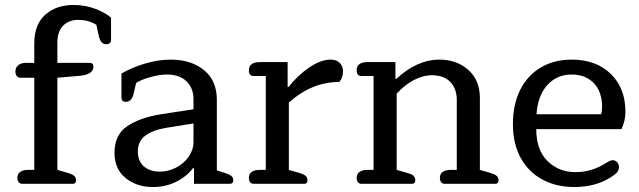

<svg xmlns="http://www.w3.org/2000/svg" viewBox="-20 -740 2573 773"><path d="M50 -24Q50 -40 61.5 -48Q73 -56 93 -56H118V-427H62Q53 -427 47.5 -434Q42 -441 42 -452Q42 -468 53.5 -477.5Q65 -487 85 -487H118V-565Q118 -641 162 -680.5Q206 -720 276 -720Q321 -720 361 -705.5Q401 -691 427 -669V-577Q427 -571 422 -566.5Q417 -562 408 -562Q396 -562 389 -570Q382 -578 378 -594L368 -640Q337 -660 295 -660Q257 -660 234 -636.5Q211 -613 211 -569V-487H341Q356 -487 356 -471Q356 -441 304 -435L211 -427V-56L256 -43Q272 -38 279 -31.5Q286 -25 286 -14Q286 0 273 0H69Q60 0 55 -6.5Q50 -13 50 -24Z M441 -125Q441 -198 493 -232.5Q545 -267 628 -280L759 -300V-340Q759 -386 730.5 -413Q702 -440 652 -440Q623 -440 586.5 -430Q550 -420 528 -406L518 -363Q510 -330 487 -330Q478 -330 473.5 -334.5Q469 -339 469 -346V-444Q510 -468 563.5 -484Q617 -500 667 -500Q749 -500 801 -458Q853 -416 853 -338V-54L888 -43Q905 -37 912 -31Q919 -25 919 -14Q919 0 906 0H761V-63H757Q730 -28 688 -7.5Q646 13 595 13Q531 13 486 -23Q441 -59 441 -125ZM759 -169V-243L647 -225Q594 -216 564.5 -193.5Q535 -171 535 -130Q535 -91 559.5 -70Q584 -49 624 -49Q658 -49 689.5 -65.5Q721 -82 740 -109.5Q759 -137 759 -169Z M982 -24Q982 -40 993.5 -48Q1005 -56 1025 -56H1050V-434H1001Q982 -434 982 -457Q982 -474 993.5 -482Q1005 -490 1025 -490H1138V-390H1142Q1178 -436 1224.5 -468Q1271 -500 1311 -500Q1335 -500 1348 -486.5Q1361 -473 1361 -453Q1361 -427 1346 -410Q1235 -410 1143 -327V-56L1188 -43Q1204 -38 1211 -31.5Q1218 -25 1218 -14Q1218 0 1205 0H1001Q992 0 987 -6.5Q982 -13 982 -24Z M1416 -24Q1416 -40 1427.5 -48Q1439 -56 1459 -56H1484V-434H1435Q1416 -434 1416 -457Q1416 -474 1427.5 -482Q1439 -490 1459 -490H1572V-423H1576Q1660 -500 1748 -500Q1819 -500 1865.5 -458.5Q1912 -417 1912 -346V-56L1957 -43Q1973 -38 1980 -31.5Q1987 -25 1987 -14Q1987 0 1974 0H1770Q1761 0 1756 -6.5Q1751 -13 1751 -24Q1751 -40 1762.5 -48Q1774 -56 1794 -56H1819V-338Q1819 -383 1793 -410Q1767 -437 1719 -437Q1682 -437 1645 -417Q1608 -397 1577 -363V-56L1622 -43Q1638 -39 1645 -32Q1652 -25 1652 -14Q1652 0 1639 0H1435Q1426 0 1421 -6.5Q1416 -13 1416 -24Z M2045 -240Q2045 -320 2074.5 -378.5Q2104 -437 2157.5 -468.5Q2211 -500 2282 -500Q2380 -500 2439 -442.5Q2498 -385 2498 -290Q2498 -254 2482 -220H2139Q2139 -136 2184.5 -91.5Q2230 -47 2296 -47Q2332 -47 2362 -56.5Q2392 -66 2422 -85Q2437 -95 2446 -95Q2457 -95 2464.5 -87Q2472 -79 2472 -67Q2472 -55 2463.5 -45.5Q2455 -36 2437 -25Q2376 13 2292 13Q2220 13 2164 -17Q2108 -47 2076.5 -104Q2045 -161 2045 -240ZM2400 -280Q2404 -291 2404 -309Q2404 -371 2370.5 -405.5Q2337 -440 2281 -440Q2222 -440 2183.5 -397.5Q2145 -355 2140 -280Z"/></svg>

Font: Maitree Medium
Style: Regular
Weight: 500
Designer: CadsonDemak Team
Foundry: CadsonDemak
Version: Version 1.000